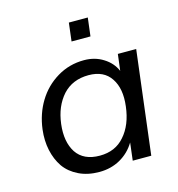

<svg xmlns="http://www.w3.org/2000/svg" viewBox="-106 -795 834 899"><g transform="rotate(-15 311.0 -345.5)"><path d="M297.9 -613.3 308.6 -702.1H400.4L389.6 -613.3ZM288.1 -62.5Q363.8 -62.5 408.2 -114.3Q454.6 -166.5 464.8 -254.4Q475.1 -338.4 441.4 -388.7Q407.7 -440.4 333.5 -440.4Q255.4 -440.4 208 -388.7Q184.6 -362.3 170.4 -328.9Q156.2 -295.4 150.9 -252.9Q140.6 -168.5 174.8 -115.2Q210 -62.5 288.1 -62.5ZM266.6 10.7Q210.4 10.7 167.2 -10.3Q124 -31.2 98.6 -66.9Q73.7 -103.5 63.7 -150.4Q53.7 -197.3 60.1 -250.5Q69.3 -324.2 105.2 -383.3Q141.1 -442.4 200.2 -478Q259.3 -513.7 331.1 -513.7Q383.8 -513.7 424.3 -487.8Q464.4 -462.9 482.4 -421.4L492.2 -501H581.1L520 0H430.2L440.4 -85.4Q413.1 -40 367.9 -14.6Q322.8 10.7 266.6 10.7Z"/></g></svg>

Font: Ride
Style: Italic
Weight: 400
Version: Version 3.000